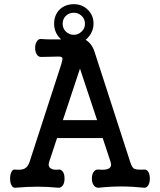

<svg xmlns="http://www.w3.org/2000/svg" viewBox="-20 -877 748 899"><path d="M273.4 -765.6Q273.4 -788.1 288.1 -802.7Q303.7 -817.4 326.2 -817.4Q346.7 -817.4 362.3 -802.7Q377.9 -788.1 377.9 -765.6Q377.9 -744.1 362.3 -729.5Q346.7 -713.9 326.2 -713.9Q303.7 -713.9 288.1 -729.5Q273.4 -744.1 273.4 -765.6ZM173.8 -694.3Q160.2 -696.3 152.3 -682.6Q144.5 -670.9 144.5 -652.3Q144.5 -634.8 152.3 -622.1Q160.2 -609.4 173.8 -610.4L217.8 -611.3Q264.6 -612.3 246.1 -612.3Q258.8 -612.3 263.7 -611.3Q272.5 -609.4 272.5 -601.6Q272.5 -596.7 266.6 -575.2L118.2 -118.2Q110.4 -94.7 93.8 -86.9Q79.1 -80.1 50.8 -83Q40 -85 33.2 -71.3Q27.3 -59.6 27.3 -41Q27.3 -22.5 33.2 -10.7Q40 2.9 50.8 2Q110.4 -2.9 156.2 -2.9Q202.1 -2.9 252.9 2Q266.6 2.9 275.4 -10.7Q282.2 -22.5 282.2 -41Q282.2 -59.6 275.4 -71.3Q266.6 -85 252.9 -83Q231.4 -80.1 218.8 -87.9Q203.1 -96.7 210 -118.2L247.1 -230.5H460.9L498 -118.2Q504.9 -96.7 489.3 -87.9Q475.6 -80.1 442.4 -83Q426.8 -85 418 -71.3Q410.2 -59.6 410.2 -41Q410.2 -22.5 418 -10.7Q426.8 2.9 442.4 2Q496.1 -3.9 546.9 -3.9Q598.6 -3.9 655.3 2Q667 2.9 674.8 -10.7Q681.6 -22.5 681.6 -41Q681.6 -59.6 674.8 -71.3Q667 -85 655.3 -83Q620.1 -81.1 608.4 -86.9Q597.7 -92.8 589.8 -118.2L424.8 -627.9Q418 -652.3 405.3 -668.9Q394.5 -682.6 380.9 -690.4Q397.5 -704.1 407.2 -722.7Q418 -743.2 418 -765.6Q418 -805.7 390.6 -832Q364.3 -857.4 326.2 -857.4Q285.2 -857.4 258.8 -832Q233.4 -805.7 233.4 -765.6Q233.4 -744.1 242.2 -724.6Q251 -706.1 266.6 -692.4Q242.2 -692.4 221.7 -692.4Q196.3 -692.4 173.8 -694.3ZM354.5 -555.7 434.6 -314.5H274.4Z"/></svg>

Font: Gungsuh
Style: Regular
Weight: 400
Version: Version 2.21